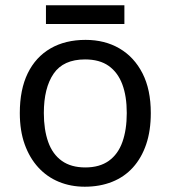

<svg xmlns="http://www.w3.org/2000/svg" viewBox="-20 -697 645 727"><path d="M551 -269Q551 -202 533.5 -150.5Q516 -99 483.5 -63Q451 -27 404.5 -8.5Q358 10 301 10Q248 10 203 -8.5Q158 -27 125 -63Q92 -99 73.5 -150.5Q55 -202 55 -269Q55 -358 85 -419.5Q115 -481 171 -513.5Q227 -546 304 -546Q377 -546 432.5 -513.5Q488 -481 519.5 -419.5Q551 -358 551 -269ZM146 -269Q146 -206 162.5 -159.5Q179 -113 214 -88Q249 -63 303 -63Q357 -63 392 -88Q427 -113 443.5 -159.5Q460 -206 460 -269Q460 -333 443 -378Q426 -423 391.5 -447.5Q357 -472 302 -472Q220 -472 183 -418Q146 -364 146 -269ZM451 -677V-606H154V-677Z"/></svg>

Font: Noto Sans Ambassadori
Style: Regular
Weight: 400
Designer: Monotype Design Team
Foundry: Monotype Imaging Inc.
Version: Version 2.013